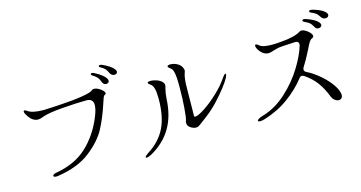

<svg xmlns="http://www.w3.org/2000/svg" viewBox="-89 -1275 3178 1689"><g transform="rotate(-15 1500.0 -431.0)"><path d="M942 -798Q936 -813 924.5 -826.5Q913 -840 883 -857Q872 -863 872 -870Q872 -878 885 -878Q893 -878 904 -874Q962 -847 988 -823.5Q1014 -800 1014 -783Q1014 -773 1006 -767Q998 -761 987 -761Q970 -761 956 -775Q950 -782 942 -798ZM857 -740Q850 -758 838.5 -772.5Q827 -787 796 -806Q786 -812 786 -820Q786 -828 798 -828Q808 -828 818 -822Q874 -792 898.5 -767.5Q923 -743 923 -725Q923 -714 915 -708Q907 -702 896 -702Q877 -702 867 -718Q860 -729 857 -740ZM262 -29Q249 -29 242.5 -32.5Q236 -36 236 -41Q236 -47 244 -53Q252 -59 265 -61Q444 -91 553 -193Q662 -295 723 -445Q750 -511 750 -550Q750 -608 689 -608Q604 -608 468 -597.5Q332 -587 277 -564Q255 -555 236 -555Q184 -555 145 -620Q131 -642 131 -654Q131 -664 140 -664Q147 -664 160 -655Q200 -623 307 -623Q330 -623 410 -628L457 -631Q570 -637 656.5 -651Q743 -665 758 -681Q766 -689 780 -689Q797 -689 818 -678Q839 -667 854 -652Q869 -637 869 -625Q869 -617 857 -612Q849 -609 842.5 -592.5Q836 -576 824 -538Q787 -424 737.5 -329.5Q688 -235 576 -147Q464 -59 281 -31Q267 -29 262 -29Z M1485 -189Q1485 -202 1490 -213Q1497 -232 1504 -318.5Q1511 -405 1511 -503V-544Q1510 -603 1504.5 -632.5Q1499 -662 1491.5 -672.5Q1484 -683 1469 -694Q1456 -704 1456 -711Q1456 -717 1464 -720Q1472 -723 1484 -723Q1517 -723 1549.5 -704.5Q1582 -686 1591 -650Q1593 -640 1593 -639Q1593 -633 1586.5 -615.5Q1580 -598 1575.5 -565.5Q1571 -533 1571 -471Q1571 -374 1569 -296Q1568 -267 1568 -231Q1568 -222 1579 -222Q1604 -222 1666 -262.5Q1728 -303 1795.5 -366.5Q1863 -430 1906 -496Q1922 -518 1931 -518Q1937 -518 1934.5 -505.5Q1932 -493 1919 -471Q1906 -447 1869 -399Q1832 -351 1781 -296.5Q1730 -242 1676 -201L1637 -171Q1595 -139 1583.5 -132.5Q1572 -126 1555 -127Q1544 -128 1527 -135Q1510 -142 1497.5 -155.5Q1485 -169 1485 -189ZM1072 16Q1063 16 1063 11Q1063 1 1099 -23Q1206 -91 1256.5 -193.5Q1307 -296 1307 -457Q1307 -519 1298 -551Q1289 -583 1269 -596Q1250 -608 1250 -617Q1250 -622 1257.5 -625Q1265 -628 1277 -628Q1303 -628 1333 -617.5Q1363 -607 1380 -589Q1394 -574 1394 -560Q1394 -549 1388 -531Q1376 -483 1374 -439Q1367 -285 1303.5 -177Q1240 -69 1120 -1Q1089 16 1072 16Z M2864 -792Q2855 -807 2842 -818Q2829 -829 2798 -842Q2784 -848 2784 -856Q2784 -866 2801 -866Q2810 -866 2816 -864Q2881 -845 2910 -824Q2939 -803 2939 -785Q2939 -774 2930.5 -767.5Q2922 -761 2909 -761Q2892 -761 2881 -771Q2872 -778 2864 -792ZM2788 -723Q2779 -740 2766 -752Q2753 -764 2719 -779Q2706 -785 2706 -794Q2706 -798 2709.5 -800.5Q2713 -803 2720 -803Q2728 -803 2738 -800Q2801 -778 2829 -756Q2857 -734 2857 -716Q2857 -705 2848 -698.5Q2839 -692 2827 -692Q2811 -692 2801 -703Q2796 -708 2788 -723ZM2121 -35Q2100 -35 2100 -44Q2100 -51 2113.5 -59.5Q2127 -68 2155 -76Q2273 -111 2372.5 -202Q2472 -293 2537.5 -400Q2603 -507 2627 -591Q2628 -595 2628 -601Q2628 -614 2619 -621.5Q2610 -629 2594 -628L2486 -622Q2453 -620 2436 -616.5Q2419 -613 2397 -606L2370 -598Q2358 -594 2344 -594Q2305 -594 2273 -632Q2247 -665 2247 -686Q2247 -697 2256 -697Q2266 -697 2280 -684Q2307 -658 2394 -658Q2434 -658 2481 -663Q2602 -672 2657 -707Q2665 -712 2674 -712Q2691 -712 2712 -699.5Q2733 -687 2748 -670Q2763 -653 2763 -640Q2763 -627 2747 -621Q2733 -616 2721 -597Q2709 -578 2688 -534Q2645 -448 2611 -396Q2604 -385 2604 -375Q2604 -357 2624 -348Q2672 -325 2726 -281Q2780 -237 2820 -185.5Q2860 -134 2869 -90Q2871 -78 2871 -74Q2871 -55 2861 -45Q2851 -35 2836 -35Q2818 -35 2799.5 -49Q2781 -63 2772 -88Q2741 -167 2700 -221.5Q2659 -276 2597 -318Q2584 -326 2575 -326Q2562 -326 2554 -315Q2484 -225 2385.5 -153Q2287 -81 2160 -42Q2139 -35 2121 -35Z"/></g></svg>

Font: Hina Mincho
Style: Regular
Weight: 400
Designer: satsuyako
Foundry: satsuyako
Version: Version 1.100